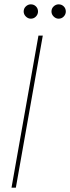

<svg xmlns="http://www.w3.org/2000/svg" viewBox="-20 -864 323 884"><path d="M33 0 157 -700H177L53 0ZM122 -778Q109 -778 99 -788Q89 -798 89 -811Q89 -825 99 -834.5Q109 -844 122 -844Q136 -844 145.5 -834.5Q155 -825 155 -811Q155 -798 145.5 -788Q136 -778 122 -778ZM250 -778Q237 -778 227 -788Q217 -798 217 -811Q217 -825 227 -834.5Q237 -844 250 -844Q264 -844 273.5 -834.5Q283 -825 283 -811Q283 -798 273.5 -788Q264 -778 250 -778Z"/></svg>

Font: DM Sans 12pt Thin
Style: Italic
Weight: 250
Italic angle: -10°
Version: Version 4.004;gftools[0.9.30]